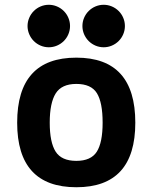

<svg xmlns="http://www.w3.org/2000/svg" viewBox="-20 -768 649 803"><path d="M299.3 15.1Q51.8 15.1 51.8 -254.9Q51.8 -526.9 299.3 -526.9Q545.9 -526.9 545.9 -254.9Q545.9 15.1 299.3 15.1ZM299.3 -95.2Q360.4 -95.2 384.8 -133.5Q409.2 -171.9 409.2 -254.9Q409.2 -339.4 385.3 -378.2Q361.3 -417 299.3 -417Q237.8 -417 212.9 -377.2Q188 -337.4 188 -254.9Q188 -172.9 212.6 -134Q237.3 -95.2 299.3 -95.2ZM184.1 -570.3Q166.5 -570.3 150.1 -577.1Q133.8 -584 121.3 -596.4Q108.9 -608.9 102.1 -625.2Q95.2 -641.6 95.2 -659.2Q95.2 -676.8 102.1 -693.1Q108.9 -709.5 121.3 -721.9Q133.8 -734.4 150.1 -741.2Q166.5 -748 184.1 -748Q201.7 -748 218 -741.2Q234.4 -734.4 246.8 -721.9Q259.3 -709.5 266.1 -693.1Q272.9 -676.8 272.9 -659.2Q272.9 -641.6 266.1 -625.2Q259.3 -608.9 246.8 -596.4Q234.4 -584 218 -577.1Q201.7 -570.3 184.1 -570.3ZM413.6 -570.3Q396 -570.3 379.6 -577.1Q363.3 -584 350.8 -596.4Q338.4 -608.9 331.5 -625.2Q324.7 -641.6 324.7 -659.2Q324.7 -676.8 331.5 -693.1Q338.4 -709.5 350.8 -721.9Q363.3 -734.4 379.6 -741.2Q396 -748 413.6 -748Q431.2 -748 447.5 -741.2Q463.9 -734.4 476.3 -721.9Q488.8 -709.5 495.6 -693.1Q502.4 -676.8 502.4 -659.2Q502.4 -641.6 495.6 -625.2Q488.8 -608.9 476.3 -596.4Q463.9 -584 447.5 -577.1Q431.2 -570.3 413.6 -570.3Z"/></svg>

Font: Cadman
Style: Bold
Weight: 700
Designer: Paul James MIller
Foundry: High-Logic / Made with FontCreator
Version: Version 2.114;March 28, 2021;FontCreator 13.0.0.2683 64-bit